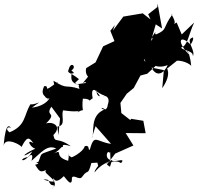

<svg xmlns="http://www.w3.org/2000/svg" viewBox="-35 -958 1097 1065"><path d="M283 -256C334 -260 302 -316 315 -345C299 -350 383 -333 403 -344C377 -322 410 -347 425 -347C419 -380 425 -411 425 -411C484 -409 442 -387 479 -413C472 -452 476 -469 501 -454C497 -419 548 -407 489 -460C566 -401 558 -447 539 -421C541 -433 580 -423 563 -378C557 -317 499 -380 548 -352C458 -318 493 -221 474 -192L495 -258L581 -160C498 -171 489 -220 463 -128C452 -120 465 -157 435 -147C427 -114 357 -80 361 -86C326 -103 355 -120 343 -66C252 -92 329 -139 252 -101C255 -100 282 -115 308 -143C327 -138 288 -168 358 -147C280 -202 271 -159 261 -209C312 -259 256 -286 220 -273C287 -338 212 -311 250 -366L298 -301L289 -208ZM800 -850 757 -884 649 -866 591 -788 602 -819 577 -787 600 -730 537 -701 495 -612 443 -580C433 -539 463 -525 487 -499C503 -549 445 -534 453 -532C395 -459 433 -517 443 -498C364 -486 370 -488 403 -519C349 -563 335 -549 347 -576C359 -622 395 -584 359 -567C405 -541 327 -547 362 -577C367 -541 341 -500 402 -489C407 -458 391 -509 406 -465C323 -492 343 -458 262 -510C262 -510 266 -453 285 -504C190 -432 248 -486 210 -480C174 -407 266 -417 231 -409C206 -387 291 -463 209 -455C202 -396 270 -397 236 -460C267 -416 212 -368 142 -361C215 -414 170 -376 133 -379C96 -315 109 -262 18 -224C-12 -245 15 -260 26 -247C22 -254 -3 -295 -15 -150C-6 -204 88 -150 84 -142C113 -198 124 -202 150 -164C94 -198 156 -104 183 -141C105 -116 64 -68 144 -118C95 -38 56 -78 126 -88C114 -83 157 -126 140 -66C192 -110 227 -159 277 -134C172 -95 203 -117 178 -60C142 -56 205 -56 160 -44C190 4 189 3 265 -38C187 -3 217 -9 267 47C252 58 169 26 232 40C254 92 264 53 264 79C232 102 291 73 260 43C264 3 257 82 319 19C335 38 366 85 364 27C377 8 406 47 422 21C454 -25 451 23 472 -54C550 -58 569 -57 551 -117C499 -37 492 -118 512 -27C562 -93 491 -27 490 -4C488 9 509 -53 617 -76C535 -45 555 -138 575 -109C573 -87 576 -159 578 -68C599 -53 666 -88 637 -54C631 -52 618 -78 549 -48L586 -68L575 -33L558 -45L604 -106L705 -151L662 -220L773 -219L760 -288L692 -299L688 -292L638 -331L633 -387L668 -438L707 -470L744 -539L782 -549L899 -659L838 -622L797 -713L829 -823L864 -800L839 -938L838 -919L787 -879ZM928 -824C950 -836 903 -890 921 -878C864 -799 896 -796 833 -768C811 -764 849 -813 806 -749C827 -746 777 -703 738 -694C742 -692 738 -699 772 -616C760 -623 754 -654 797 -586C807 -624 821 -568 895 -597C879 -557 836 -522 805 -584C826 -596 838 -608 756 -593L874 -569L865 -469C925 -556 881 -584 895 -580C973 -641 983 -653 930 -617C966 -633 1028 -600 1026 -590C1018 -686 980 -706 1017 -652C941 -728 962 -770 1022 -711C1035 -726 1046 -763 1024 -745C999 -730 1050 -678 1035 -646C1037 -679 985 -674 969 -694C1007 -704 1010 -765 1042 -833L973 -767L945 -833Z"/></svg>

Font: Hussar Lance
Style: ExBdObl
Weight: 700
Foundry: Cannot Into Space Fonts, PlusOne Fonts
Version: Version 2.270